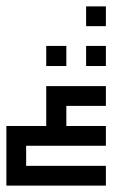

<svg xmlns="http://www.w3.org/2000/svg" viewBox="-20 -632 415 602"><path d="M125 -425V-488H188V-425ZM250 -425V-488H312V-425ZM250 -550V-612H312V-550ZM125 -362H312V-300H188V-237H312V-175H62V-112H312V-50H0V-112V-175V-237H125V-300Z"/></svg>

Font: Jawi Kufi
Style: Medium
Weight: 500
Version: Version 2.3